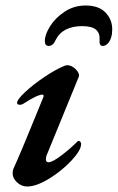

<svg xmlns="http://www.w3.org/2000/svg" viewBox="-20 -664 428 698"><path d="M26 -33Q26 -45 30 -53Q58 -115 114 -253L138 -312Q140 -320 134 -320Q116 -320 65 -287Q58 -283 54 -283Q42 -283 42 -290Q42 -302 71.5 -329.5Q101 -357 142 -384.5Q183 -412 215 -425Q221 -427 224 -427Q241 -427 256 -411.5Q271 -396 266 -384L151 -103Q147 -96 147 -83Q147 -79 150 -76.5Q153 -74 156 -74Q170 -74 202 -98Q234 -122 261 -149Q264 -152 265 -152Q269 -152 272 -148.5Q275 -145 275 -141Q275 -118 240 -80.5Q205 -43 158.5 -14.5Q112 14 79 14Q58 14 42 -1Q26 -16 26 -33ZM388 -557Q388 -540 384 -528Q380 -514 371.5 -505.5Q363 -497 354 -497Q340 -497 342 -518Q344 -543 329 -556Q314 -569 279 -569Q207 -569 182 -518Q173 -497 157 -497Q143 -497 143 -515Q143 -538 162 -568.5Q181 -599 215 -621.5Q249 -644 291 -644Q339 -644 363.5 -618.5Q388 -593 388 -557Z"/></svg>

Font: EB Garamond SemiBold
Style: Italic
Weight: 600
Italic angle: -17.2°
Designer: Georg Duffner and Octavio Pardo
Foundry: Georg Duffner
Version: Version 1.000